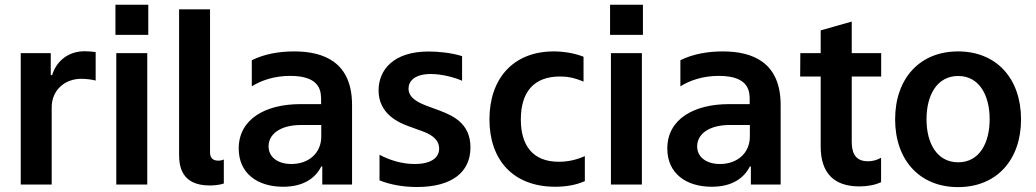

<svg xmlns="http://www.w3.org/2000/svg" viewBox="-20 -766 4301 797"><path d="M66.1 0H194.6V-320.7C194.6 -389.9 246.8 -438.9 317.5 -438.9C339.5 -438.9 366.1 -435 377.1 -431.5V-549.7C365.4 -551.8 345.5 -553.3 331 -553.3C268.5 -553.3 216.3 -517.8 196.4 -454.5H190.7V-545.5H66.1Z M459.2 -746.4V-621.4H595.5V-746.4ZM462.7 0H591.3V-545.5H462.7Z M850.5 3.9C870 3.9 893.1 1.4 909.1 -4.3V-104C902.7 -100.9 894.2 -99.1 886 -99.1C858.3 -99.1 851.9 -116.5 851.9 -133.5V-727.3H723.4V-125.4C723.4 -77.4 732.2 3.9 850.5 3.9Z M1155.2 9.2C1238.6 9.2 1288.7 -25.6 1313.6 -74.9H1317.8V0H1441.4V-330.3C1441.4 -509.2 1322.8 -552.6 1201 -552.6C1141 -552.6 1078.5 -542.6 1025.2 -516V-407.7C1065 -432.5 1119 -451 1184.7 -451C1316.4 -451 1312.9 -380.3 1312.9 -345.9V-333.8H1227.6C1081 -333.8 970.9 -271.3 970.9 -149.5C970.9 -45.8 1049.4 9.2 1155.2 9.2ZM1189.6 -85.2C1133.2 -85.2 1094.8 -113.6 1094.8 -158.7C1094.8 -205.6 1138.1 -247.2 1231.5 -247.2H1313.6V-199.2C1313.6 -130.3 1261 -85.2 1189.6 -85.2Z M1710.6 10.3C1857.6 10.3 1932.9 -52.6 1932.9 -154.1C1932.9 -256 1856.9 -286.9 1804.3 -307.2L1749.6 -327.4C1719.1 -339.5 1675.8 -358 1675.8 -398.4C1675.8 -427.9 1699.9 -458.8 1768.1 -458.8C1814.3 -458.8 1866.8 -444.6 1898.1 -430.8V-533C1853.7 -546.9 1799.4 -552.2 1759.6 -552.2C1611.2 -552.2 1551.5 -474.1 1551.5 -390.6C1551.5 -290.5 1639.6 -255 1678.6 -241.1L1731.5 -221.9C1761 -211.6 1802.9 -191.8 1802.9 -149.1C1802.9 -111.5 1769.5 -85.2 1701.7 -85.2C1647.4 -85.2 1596.6 -101.6 1555.4 -123.6V-17.4C1599.1 0.7 1655.2 10.3 1710.6 10.3Z M2285.2 9.2C2324.9 9.2 2369 3.2 2407.7 -14.2V-117.9C2369.3 -100.9 2333.5 -94.5 2299.7 -94.5C2191.1 -94.5 2142 -162.6 2142 -270.2C2142 -384.6 2196.4 -448.5 2304.7 -448.5C2334.2 -448.5 2362.6 -443.9 2402.3 -427.2V-530.5C2365.4 -544.7 2322.4 -552.6 2278.8 -552.6C2108 -552.6 2011.7 -437.1 2011.7 -270.6C2011.7 -104.4 2107.6 9.2 2285.2 9.2Z M2512.4 -746.4V-621.4H2648.8V-746.4ZM2516 0H2644.5V-545.5H2516Z M2934.3 9.2C3017.8 9.2 3067.8 -25.6 3092.7 -74.9H3096.9V0H3220.5V-330.3C3220.5 -509.2 3101.9 -552.6 2980.1 -552.6C2920.1 -552.6 2857.6 -542.6 2804.3 -516V-407.7C2844.1 -432.5 2898.1 -451 2963.8 -451C3095.5 -451 3092 -380.3 3092 -345.9V-333.8H3006.7C2860.1 -333.8 2750 -271.3 2750 -149.5C2750 -45.8 2828.5 9.2 2934.3 9.2ZM2968.8 -85.2C2912.3 -85.2 2873.9 -113.6 2873.9 -158.7C2873.9 -205.6 2917.3 -247.2 3010.7 -247.2H3092.7V-199.2C3092.7 -130.3 3040.1 -85.2 2968.8 -85.2Z M3637.8 -448.2V-545.5H3515.6V-676.5L3386.7 -639.9V-545.5H3302.2L3301.5 -448.2H3386.7V-158C3386.7 -49.4 3440 7.8 3547.6 7.8C3580.6 7.8 3612.2 2.1 3637.4 -9.9V-111.2C3620.7 -101.6 3602.6 -96.6 3582.7 -96.6C3522 -96.6 3515.6 -143.5 3515.6 -180.4V-448.2Z M3957 10.7C4116.8 10.7 4218.4 -101.9 4218.4 -270.6C4218.4 -439.6 4116.8 -552.6 3957 -552.6C3797.2 -552.6 3695.7 -439.6 3695.7 -270.6C3695.7 -101.9 3797.2 10.7 3957 10.7ZM3957.7 -92.3C3869.3 -92.3 3826 -171.2 3826 -271C3826 -370.7 3869.3 -450.6 3957.7 -450.6C4044.7 -450.6 4088.1 -370.7 4088.1 -271C4088.1 -171.2 4044.7 -92.3 3957.7 -92.3Z"/></svg>

Font: TID UI Semi Bold
Style: Regular
Weight: 600
Designer: The TID Project Authors
Foundry: Bakken & Bæck
Version: Version 1.001;hotconv 1.0.109;makeotfexe 2.5.65596